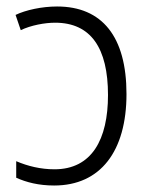

<svg xmlns="http://www.w3.org/2000/svg" viewBox="-20 -562 463 592"><path d="M156 -542C109 -542 59 -531 28 -516L44 -469C75 -484 118 -492 150 -492C260 -492 313 -414 313 -269C313 -132 263 -40 148 -40C105 -40 65 -50 30 -65V-14C61 0 99 10 147 10C290 10 370 -96 370 -272C370 -449 295 -542 156 -542Z"/></svg>

Font: Noto Sans SemiCondensed Light
Style: Regular
Weight: 300
Width: 4
Designer: Monotype Design Team
Foundry: Monotype Imaging Inc.
Version: Version 2.013